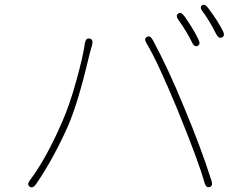

<svg xmlns="http://www.w3.org/2000/svg" viewBox="-20 -812 1040 817"><path d="M133 -28Q119 -8 106 -18Q93 -27 108 -46Q177 -138 243 -290Q275 -361 304.5 -467.5Q334 -574 341 -627Q345 -651 361 -648Q378 -645 372 -621L363 -589Q360 -577 357 -565Q312 -374 269 -275Q206 -134 133 -28ZM872 -16Q857 -11 850 -35Q827 -120 735 -346Q650 -551 604 -627Q591 -648 605 -655Q618 -663 630 -642Q697 -518 763 -356Q834 -187 880 -43Q887 -20 872 -16ZM821 -617Q807 -610 797 -632Q774 -679 740 -726Q726 -746 738 -754Q749 -763 764 -744Q803 -689 824 -645Q835 -624 821 -617ZM925 -653Q911 -646 900 -667Q869 -728 843 -762Q828 -781 839 -789Q850 -798 865 -779Q907 -723 928 -681Q939 -660 925 -653Z"/></svg>

Font: Resource Han Rounded KR ExtraLight
Style: Regular
Weight: 250
Designer: Cyano Hao (round all glyphs); Ryoko NISHIZUKA 西塚涼子 (kana, bopomofo & ideographs); Paul D. Hunt (Latin, Greek & Cyrillic)
Foundry: Cyano Hao
Version: 0.990